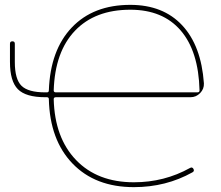

<svg xmlns="http://www.w3.org/2000/svg" viewBox="-20 -760 910 790"><path d="M516 -720Q371 -720 288.5 -633.5Q206 -547 201 -388Q201 -380 210 -380H792Q801 -380 801 -388Q797 -549 723.5 -634.5Q650 -720 516 -720ZM166 -360Q86 -360 53.5 -393Q21 -426 21 -505V-580Q21 -590 31 -590Q41 -590 41 -580V-505Q41 -434 68.5 -407Q96 -380 166 -380H173Q181 -380 181 -388Q187 -554 275.5 -647Q364 -740 516 -740Q651 -740 729.5 -656Q808 -572 819 -417Q820 -394 803.5 -377Q787 -360 764 -360H210Q201 -360 201 -352Q205 -193 293 -101.5Q381 -10 531 -10Q656 -10 762 -69Q771 -74 776 -65Q781 -56 772 -51Q663 10 531 10Q372 10 278.5 -87Q185 -184 181 -352Q181 -360 173 -360Z"/></svg>

Font: Rounded Mplus 1c Thin
Style: Regular
Weight: 250
Version: Version 1.059.20150529